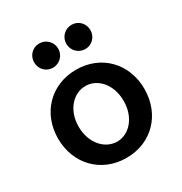

<svg xmlns="http://www.w3.org/2000/svg" viewBox="-168 -828 910 961"><g transform="rotate(-30 287.5 -347.5)"><path d="M288 10C434 10 537 -98 537 -245C537 -391 434 -499 288 -499C142 -499 38 -391 38 -245C38 -98 142 10 288 10ZM288 -84C218 -84 157 -149 157 -245C157 -341 218 -405 288 -405C357 -405 417 -341 417 -245C417 -149 357 -84 288 -84ZM194 -565C233 -565 264 -596 264 -635C264 -674 233 -705 194 -705C155 -705 125 -674 125 -635C125 -596 155 -565 194 -565ZM381 -565C420 -565 450 -596 450 -635C450 -674 420 -705 381 -705C342 -705 311 -674 311 -635C311 -596 342 -565 381 -565Z"/></g></svg>

Font: SN Pro SemiBold
Style: Regular
Weight: 600
Designer: Tobias Whetton
Foundry: Supernotes
Version: Version 1.003;Glyphs 3.3 (3324)